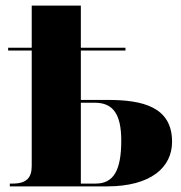

<svg xmlns="http://www.w3.org/2000/svg" viewBox="-20 -664 646 684"><path d="M15 0H361C518 0 593 -68 593 -159C593 -284 487 -308 364 -308H268V-484H427V-494H268V-644H93V-494H9V-484H93V-73C93 -32 76 -10 25 -10H15ZM321 -10H268V-298H318C383 -298 412 -257 412 -163C412 -56 384 -10 321 -10Z"/></svg>

Font: Noto Serif Display ExtraBold
Style: Regular
Weight: 800
Designer: Monotype Design Team
Foundry: Monotype Imaging Inc.
Version: Version 2.009